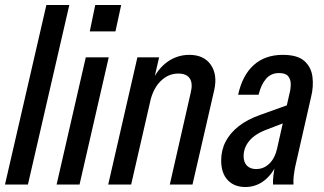

<svg xmlns="http://www.w3.org/2000/svg" viewBox="-22 -740 1300 770"><path d="M-2 0 164 -720H256L90 0Z M205 0 322 -510H414L297 0ZM338 -614 360 -720H464L441 -614Z M412 0 529 -510H616L594 -414H599L504 0ZM659 0 743 -369Q752 -406 739 -425.5Q726 -445 693 -445Q653 -445 622.5 -415Q592 -385 580 -332L586 -410Q610 -464 649.5 -492Q689 -520 737 -520Q796 -520 823.5 -480Q851 -440 837 -378L750 0Z M1073 0Q1072 -16 1074.5 -36.5Q1077 -57 1081 -81H1075L1139 -365Q1144 -383 1144 -402.5Q1144 -422 1133.5 -434.5Q1123 -447 1097 -447Q1065 -447 1045 -424Q1025 -401 1015 -360H933Q950 -438 995.5 -479Q1041 -520 1112 -520Q1171 -520 1198.5 -495.5Q1226 -471 1231 -432.5Q1236 -394 1226 -353L1162 -72Q1158 -52 1156 -34.5Q1154 -17 1155 0ZM962 10Q917 10 891 -18Q865 -46 865 -96Q865 -138 883 -172.5Q901 -207 935.5 -234Q970 -261 1021 -279L1152 -326L1135 -254L1052 -222Q1002 -204 978.5 -176Q955 -148 955 -114Q955 -89 968.5 -75.5Q982 -62 1005 -62Q1036 -62 1058.5 -84Q1081 -106 1090 -147L1084 -73Q1062 -32 1031 -11Q1000 10 962 10Z"/></svg>

Font: Instrument Sans Condensed Medium
Style: Italic
Weight: 500
Width: 3
Italic angle: -13°
Designer: Rodrigo Fuenzalida
Foundry: fragTYPE
Version: Version 1.000;gftools[0.9.28]